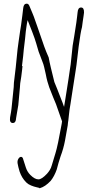

<svg xmlns="http://www.w3.org/2000/svg" viewBox="-20 -659 479 1049"><path d="M257 329Q227 361 198 369Q202 370 195 370H193Q193 370 193.5 370Q194 370 198 369Q194 367 180 364Q166 361 150 354.5Q134 348 125 339L122 336Q99 313 87 278Q83 266 80.5 254.5Q78 243 76 233Q74 219 80.5 208.5Q87 198 95 198Q104 198 107 212Q114 234 121.5 257Q129 280 146 297Q170 321 190 321Q208 321 237 290Q245 281 252 270Q259 259 263 244L283 178Q289 159 297.5 119Q306 79 317 18Q318 12 319 4L286 -90Q280 -103 271 -126Q262 -149 249 -182Q244 -196 239 -214Q234 -232 230 -254Q225 -277 221 -293.5Q217 -310 213 -319L191 -377Q186 -394 178 -421.5Q170 -449 156 -485L131 -549Q127 -532 125 -516.5Q123 -501 121 -488Q120 -472 117 -447.5Q114 -423 110 -389Q109 -375 106.5 -352Q104 -329 100 -298H103Q102 -290 100.5 -275Q99 -260 96 -239Q92 -218 90.5 -204.5Q89 -191 89 -184V-183L80 -85L68 -14Q67 13 50 13Q31 13 35 -17Q37 -28 40 -45.5Q43 -63 45 -86L55 -184V-185Q55 -205 59 -232Q63 -259 66 -291L76 -390Q78 -406 81.5 -431Q85 -456 90 -490Q95 -517 102 -574L107 -616Q110 -639 126 -639Q135 -639 140 -628L156 -590Q157 -589 164.5 -569Q172 -549 185 -511L222 -404Q227 -390 233 -375.5Q239 -361 246 -345Q250 -322 258 -288.5Q266 -255 277 -211Q283 -197 292.5 -173Q302 -149 315 -115Q317 -110 321 -100Q325 -90 330 -75Q332 -86 336 -111.5Q340 -137 345 -168Q350 -199 354.5 -229Q359 -259 362 -280Q365 -301 366 -306L377 -410Q381 -430 385.5 -461Q390 -492 397 -535Q399 -549 401 -566Q403 -583 404 -592Q406 -618 423 -618Q440 -618 439 -590Q438 -583 436.5 -571Q435 -559 432 -541Q428 -511 428 -511Q424 -497 419.5 -470.5Q415 -444 410 -406L398 -305Q397 -299 393.5 -274.5Q390 -250 384.5 -216.5Q379 -183 374 -149Q369 -115 365 -90.5Q361 -66 360 -60Q359 -50 357 -34.5Q355 -19 353 2Q353 6 352 7Q351 13 351 15.5Q351 18 350 26L335 110Q331 131 325 152.5Q319 174 311 195Q299 231 290 267Q277 304 257 329Z"/></svg>

Font: Square Peg
Style: Regular
Weight: 400
Designer: Robert E. Leuschke
Foundry: Robert E. Leuschke
Version: Version 1.010; ttfautohint (v1.8.4.7-5d5b)